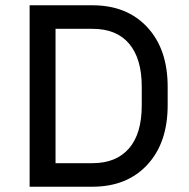

<svg xmlns="http://www.w3.org/2000/svg" viewBox="-20 -706 715 726"><path d="M330 -686Q460 -686 537 -603Q614 -520 614 -378V-308Q614 -166 537 -83Q460 0 330 0H92V-686ZM190 -597V-89H330Q419 -89 467.5 -144.5Q516 -200 516 -308V-378Q516 -484 468.5 -540.5Q421 -597 330 -597Z"/></svg>

Font: Chivo
Style: Regular
Weight: 400
Designer: Hector Gatti
Foundry: Omnibus-Type
Version: Version 1.007;PS 001.007;hotconv 1.0.88;makeotf.lib2.5.64775